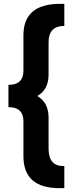

<svg xmlns="http://www.w3.org/2000/svg" viewBox="-20 -860 390 1000"><path d="M315 120H290Q102 120 102 -46V-228Q102 -302 24 -302V-418Q102 -418 102 -492V-674Q102 -735 126 -771.5Q150 -808 192.5 -824Q235 -840 290 -840H315V-725Q233 -725 233 -640V-472Q233 -392 174 -360Q233 -326 233 -248V-86Q233 5 310 5H315Z"/></svg>

Font: Tanohe Sans SemiBold
Style: Regular
Weight: 600
Designer: Village Type and Design LLC & Cristiano Sobral
Foundry: Cooper Hewitt Smithsonian Design Museum
Version: Version 1.00;September 29, 2021;FontCreator 13.0.0.2655 64-b